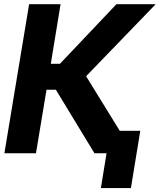

<svg xmlns="http://www.w3.org/2000/svg" viewBox="-20 -748 780 937"><path d="M441 0 252.7 -310H207L155.5 0H1.4L122.1 -727.5H275.6L227.9 -436.7H272.5L548.2 -727.5H739.8L400.2 -376L632 0ZM664.6 -109.8 618.9 169.9H472.3L517.8 -109.8Z"/></svg>

Font: Inter Tight
Style: Italic
Weight: 400
Italic angle: -9.39999°
Designer: Rasmus Andersson
Foundry: rsms
Version: Version 3.002